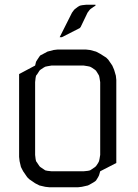

<svg xmlns="http://www.w3.org/2000/svg" viewBox="-20 -794 586 814"><path d="M61 -128.9V-480L128.9 -516.1L132.8 -532.2L138.2 -541L147 -554.2L150.9 -559.1L164.1 -565.9L181.2 -575.2L207 -582L224.1 -584H344.2L361.8 -582L387.2 -575.2L404.8 -565.9L430.2 -549.8L439 -541L456.1 -516.1L463.9 -498L471.2 -473.1L473.1 -455.1V-103L404.8 -67.9L399.9 -50.8L396 -43L387.2 -28.8L382.8 -24.9L370.1 -17.1L353 -7.8L327.1 -2L310.1 0H189.9L171.9 -2L147 -7.8L128.9 -17.1L104 -34.2L95.2 -43L78.1 -67.9L68.8 -85.9L63 -110.8ZM128.9 -137.2 130.9 -120.1 132.8 -110.8 138.2 -103 147 -89.8 150.9 -85.9 164.1 -77.1 171.9 -71.8 181.2 -69.8 198.2 -67.9H335L353 -69.8L361.8 -71.8L370.1 -77.1L382.8 -85.9L387.2 -89.8L396 -103L399.9 -110.8L401.9 -120.1L404.8 -137.2V-445.8L401.9 -463.9L399.9 -473.1L396 -480L387.2 -494.1L382.8 -498L370.1 -506.8L361.8 -511.2L353 -513.2L335 -516.1H198.2L181.2 -513.2L171.9 -511.2L164.1 -506.8L150.9 -498L147 -494.1L138.2 -480L132.8 -473.1L130.9 -463.9L128.9 -445.8ZM232.9 -636.2 285.2 -740.2 293.9 -752 297.9 -755.9 310.1 -765.1 318.8 -770 328.1 -772 345.2 -773.9H384.8V-770L377 -765.1L363.8 -755.9L359.9 -752L351.1 -740.2L321.8 -679.2L317.9 -674.8L242.2 -636.2Z"/></svg>

Font: Petahja
Style: Regular
Weight: 400
Designer: T. Christopher White
Version: Version 1.1